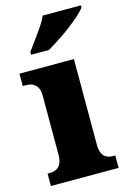

<svg xmlns="http://www.w3.org/2000/svg" viewBox="-118 -824 594 882"><g transform="rotate(-15 179.5 -383.0)"><path d="M11 0V-59H22Q40 -59 53.5 -66Q67 -73 74.5 -89Q82 -105 82 -133V-410Q82 -436 74 -450Q66 -464 52.5 -470.5Q39 -477 22 -477H5V-536H264V-130Q264 -103 271.5 -87.5Q279 -72 292.5 -65.5Q306 -59 323 -59H333V0ZM79 -619Q93 -639 112 -664.5Q131 -690 149.5 -717Q168 -744 177 -766H359V-756Q350 -743 328 -723Q306 -703 277 -681Q248 -659 218 -639.5Q188 -620 164 -606H79Z"/></g></svg>

Font: Noto Serif Khmer SemiCondensed Black
Style: Regular
Weight: 900
Width: 4
Designer: Danh Hong and the Monotype Design Team
Foundry: Monotype Imaging Inc.
Version: Version 2.004